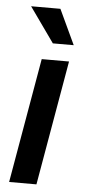

<svg xmlns="http://www.w3.org/2000/svg" viewBox="-54 -779 367 810"><g transform="rotate(5 130.0 -373.5)"><path d="M132.3 0H16.6L108.4 -528.3H224.1ZM237.8 -598.6H149.4L44.4 -746.6H168.5Z"/></g></svg>

Font: Roboto Medium
Style: Italic
Weight: 500
Italic angle: -12°
Designer: Google
Version: Version 2.134; 2016